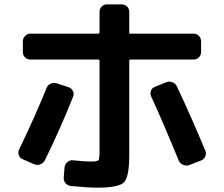

<svg xmlns="http://www.w3.org/2000/svg" viewBox="-20 -823 1040 890"><path d="M402.3 -74.2Q431.6 -74.2 436.5 -80.6Q441.4 -86.9 441.4 -121.1V-542Q441.4 -546.9 435.5 -546.9H121.1Q106.4 -546.9 96.2 -557.1Q85.9 -567.4 85.9 -582V-630.9Q85.9 -645.5 96.2 -656.2Q106.4 -667 121.1 -667H435.5Q440.4 -667 441.4 -671.9V-767.6Q441.4 -782.2 451.2 -792.5Q460.9 -802.7 475.6 -802.7H543.9Q558.6 -802.7 568.8 -793Q579.1 -783.2 579.1 -767.6V-671.9Q579.1 -667 584 -667H877Q891.6 -667 901.9 -656.7Q912.1 -646.5 912.1 -630.9V-582Q912.1 -567.4 901.9 -557.1Q891.6 -546.9 877 -546.9H584Q579.1 -546.9 579.1 -542V-102.5Q579.1 -2.9 554.7 22Q530.3 46.9 431.6 46.9Q384.8 46.9 307.6 39.1Q293 37.1 283.7 25.9Q274.4 14.6 275.4 0L279.3 -47.9Q281.2 -61.5 292 -71.3Q302.7 -81.1 317.4 -80.1Q369.1 -74.2 402.3 -74.2ZM85 -85Q72.3 -89.8 67.4 -103.5Q62.5 -117.2 68.4 -129.9Q138.7 -274.4 196.3 -416Q202.1 -429.7 215.8 -435.5Q229.5 -441.4 243.2 -436.5L297.9 -418.9Q311.5 -414.1 317.9 -401.4Q324.2 -388.7 319.3 -376Q259.8 -225.6 188.5 -81.1Q181.6 -67.4 167.5 -61.5Q153.3 -55.7 138.7 -61.5ZM752 -442.4Q765.6 -447.3 779.8 -441.4Q793.9 -435.5 799.8 -422.9Q869.1 -275.4 931.6 -125Q937.5 -112.3 931.6 -98.1Q925.8 -84 912.1 -79.1L856.4 -57.6Q842.8 -52.7 828.6 -59.1Q814.5 -65.4 808.6 -78.1Q739.3 -248 680.7 -376Q674.8 -389.6 679.7 -402.8Q684.6 -416 699.2 -420.9Z"/></svg>

Font: Rounded-L Mgen+ 1mn bold
Style: Bold
Weight: 700
Designer: [Source Han Sans]
Ryoko NISHIZUKA  (kana & ideographs); Paul D. Hunt (Latin, Greek & Cyrillic); Wenlong ZHANG  (bopomofo
Version: Version 1.059.20150602